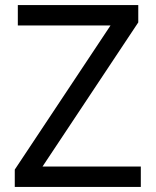

<svg xmlns="http://www.w3.org/2000/svg" viewBox="-20 -734 612 754"><path d="M533 0H38V-68L414 -634H50V-714H523V-646L147 -80H533Z"/></svg>

Font: Noto Sans Wancho
Style: Regular
Weight: 400
Designer: Monotype Design Team
Foundry: Monotype Imaging Inc.
Version: Version 2.001; ttfautohint (v1.8.4.7-5d5b)